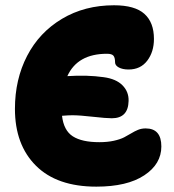

<svg xmlns="http://www.w3.org/2000/svg" viewBox="-20 -739 654 721"><path d="M341.8 -38.1Q193.8 -38.1 115 -116.7Q36.1 -195.3 36.1 -330.1Q36.1 -440.9 81.8 -529.1Q127.4 -617.2 212.6 -668.2Q297.9 -719.2 408.2 -719.2Q486.3 -719.2 522.2 -687Q558.1 -654.8 558.1 -592.8Q558.1 -544.4 533 -511.2Q507.8 -478 462.9 -478Q440.4 -478 426.3 -485.6Q412.1 -493.2 412.1 -504.9Q412.1 -522.5 406 -529.8Q399.9 -537.1 381.8 -537.1Q271 -537.1 232.9 -453.1Q307.1 -458 369.1 -449.2Q416 -442.9 439.9 -418.7Q463.9 -394.5 462.9 -359.9Q461.4 -294.9 399.9 -294.9Q378.9 -294.9 328.9 -300.5Q278.8 -306.2 252 -306.2Q237.3 -306.2 212.9 -304.2Q219.2 -249 253.4 -227.1Q287.6 -205.1 353 -205.1Q383.3 -205.1 407.5 -210.4Q431.6 -215.8 446.3 -223.4Q460.9 -231 473.1 -238.5Q485.4 -246.1 498.5 -251.5Q511.7 -256.8 526.9 -256.8Q585.9 -256.8 585.9 -189Q585.9 -123 521.7 -80.6Q457.5 -38.1 341.8 -38.1Z"/></svg>

Font: Shantell Sans Irregular Bouncy
Style: Regular
Weight: 800
Designer: Stephen Nixon, Anya Danilova, Shantell Martin
Foundry: Arrow Type
Version: Version 1.006;[9816181b4]